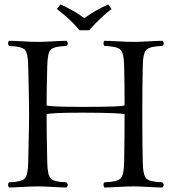

<svg xmlns="http://www.w3.org/2000/svg" viewBox="-20 -832 769 857"><path d="M190.9 -108.9Q191.9 -48.8 207 -34.4Q222.2 -20 276.9 -18.1Q288.1 -5.9 276.9 4.9Q254.9 4.9 215.3 2.4Q175.8 0 148.9 0Q121.1 0 81.1 2.4Q41 4.9 20 4.9Q16.1 0 16.1 -7.1Q16.1 -14.2 20 -18.1Q75.2 -20 90.1 -34.4Q105 -48.8 106 -108.9Q109.9 -274.9 109.9 -320.8Q109.9 -369.6 106 -536.1Q105 -596.2 90.1 -610.6Q75.2 -625 20 -627Q16.1 -631.8 16.1 -638.9Q16.1 -646 20 -649.9Q42 -649.9 81.1 -647.5Q120.1 -645 147 -645Q174.8 -645 215.3 -647.5Q255.9 -649.9 276.9 -649.9Q288.1 -637.7 276.9 -627Q221.7 -625 206.8 -610.6Q191.9 -596.2 190.9 -536.1Q188 -431.2 188 -361.8Q197.8 -355 352.1 -355Q527.8 -355 536.1 -361.8Q536.1 -465.8 534.2 -536.1Q533.2 -596.2 517.1 -610.6Q501 -625 445.8 -627Q441.9 -631.8 441.9 -638.9Q441.9 -646 445.8 -649.9Q467.8 -649.9 507.8 -647.5Q547.9 -645 575.2 -645Q603 -645 643.6 -647.5Q684.1 -649.9 705.1 -649.9Q716.3 -637.7 705.1 -627Q649.9 -625 634 -610.6Q618.2 -596.2 617.2 -536.1Q615.2 -452.1 615.2 -319.8Q615.2 -190.9 617.2 -108.9Q618.2 -48.8 634 -34.4Q649.9 -20 705.1 -18.1Q716.3 -5.9 705.1 4.9Q683.1 4.9 642.6 2.4Q602.1 0 575.2 0Q547.4 0 507.1 2.4Q466.8 4.9 445.8 4.9Q441.9 0 441.9 -7.1Q441.9 -14.2 445.8 -18.1Q501 -20 517.1 -34.4Q533.2 -48.8 534.2 -108.9Q535.2 -151.9 535.6 -225.3Q536.1 -298.8 536.1 -321.8Q522 -328.6 351.1 -329.1Q203.1 -329.1 188 -321.8Q188 -234.9 190.9 -108.9ZM335 -696.8Q320.8 -714.4 303.2 -731.9Q285.6 -749.5 269.8 -762.9Q253.9 -776.4 233.9 -792L250 -812Q310.1 -785.6 356 -751Q412.6 -790.5 462.9 -812L478 -792Q428.7 -754.4 377.9 -696.8Z"/></svg>

Font: Linux Libertine Display
Style: Regular
Weight: 400
Designer: Philipp H. Poll
Foundry: Philipp H. Poll
Version: Version 5.0.9